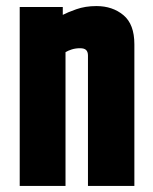

<svg xmlns="http://www.w3.org/2000/svg" viewBox="-20 -613 503 633"><path d="M187 -564Q202 -572 231.5 -582.5Q261 -593 298 -593Q351 -593 387 -563Q423 -533 423 -467V0H270V-430Q270 -442 264 -448Q258 -454 244 -454Q229 -454 216.5 -450Q204 -446 196 -441V0H45V-590H187Z"/></svg>

Font: Khand Variable Light
Style: Regular
Weight: 300
Designer: Satya Rajpurohit
Foundry: Indian Type Foundry
Version: Version 3.000